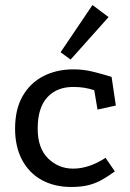

<svg xmlns="http://www.w3.org/2000/svg" viewBox="-20 -728 517 764"><path d="M355 -369Q333 -376 314 -379Q295 -382 271 -382Q206 -382 168 -340.5Q130 -299 130 -216Q130 -138 171.5 -97.5Q213 -57 271 -57Q303 -57 335.5 -68Q368 -79 400 -100L437 -46Q411 -27 386.5 -13Q362 1 333 8.5Q304 16 263 16Q197 16 146.5 -11.5Q96 -39 68 -91.5Q40 -144 40 -216Q40 -293 70 -345.5Q100 -398 152.5 -425Q205 -452 272 -452Q311 -452 346.5 -443.5Q382 -435 424 -422L441 -308L368 -292ZM348 -708 412 -660 261 -491 221 -520Z"/></svg>

Font: Podkova Medium
Style: Regular
Weight: 500
Designer: Ilya Yudin
Foundry: Cyreal (www.cyreal.org)
Version: Version 2.103